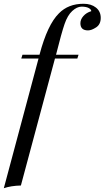

<svg xmlns="http://www.w3.org/2000/svg" viewBox="-45 -802 550 1010"><path d="M418 -642.1Q377.9 -642.1 377.9 -679.7Q377.9 -699.7 393.6 -717.5Q409.2 -735.4 435.1 -743.2Q435.1 -752.4 421.6 -759.8Q408.2 -767.1 383.8 -767.1Q359.4 -766.6 335 -744.1Q310.5 -721.7 294.7 -675.8Q278.8 -629.9 250 -515.1L249.5 -514.2H368.2L361.8 -494.1H244.1L64.9 173.8Q12.2 175.3 -24.9 188L157.7 -494.1H66.9L73.2 -514.2H162.6L163.1 -515.1Q204.6 -672.4 265.1 -731.9Q314.5 -782.2 394.5 -782.2Q434.6 -782.2 459.7 -762.2Q484.9 -742.2 484.9 -708Q484.9 -673.8 460.7 -658Q436.5 -642.1 418 -642.1Z"/></svg>

Font: PlayfairDisplay-Italic
Style: Italic
Weight: 400
Italic angle: -14°
Designer: Claus Eggers Sørensen
Foundry: Claus Eggers Sørensen
Version: Version 1.002;PS 001.002;hotconv 1.0.70;makeotf.lib2.5.58329